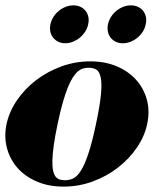

<svg xmlns="http://www.w3.org/2000/svg" viewBox="-27 -692 621 720"><path d="M162.1 -601.1Q165.5 -616.2 173.8 -629.2Q182.1 -642.1 193.8 -651.6Q205.6 -661.1 219.7 -666.5Q233.9 -671.9 248.5 -671.9Q262.7 -671.9 274.4 -666.5Q286.1 -661.1 293.7 -651.6Q301.3 -642.1 304.2 -629.2Q307.1 -616.2 303.7 -601.1Q300.8 -585.9 292.2 -573Q283.7 -560.1 272 -550.5Q260.3 -541 246.3 -535.4Q232.4 -529.8 217.8 -529.8Q203.1 -529.8 191.7 -535.4Q180.2 -541 172.4 -550.5Q164.6 -560.1 161.9 -573Q159.2 -585.9 162.1 -601.1ZM377.9 -601.1Q381.3 -616.2 389.6 -629.2Q397.9 -642.1 409.7 -651.6Q421.4 -661.1 435.3 -666.5Q449.2 -671.9 463.9 -671.9Q478.5 -671.9 490.2 -666.5Q502 -661.1 509.5 -651.6Q517.1 -642.1 520 -629.2Q522.9 -616.2 519.5 -601.1Q516.6 -585.9 508.3 -573Q500 -560.1 488.3 -550.5Q476.6 -541 462.4 -535.4Q448.2 -529.8 433.6 -529.8Q418.9 -529.8 407.2 -535.4Q395.5 -541 387.9 -550.5Q380.4 -560.1 377.7 -573Q375 -585.9 377.9 -601.1ZM-2.4 -227.1Q7.8 -273.9 36.9 -316.4Q65.9 -358.9 108.4 -391.4Q150.9 -423.8 203.1 -442.9Q255.4 -461.9 311.5 -461.9Q367.7 -461.9 411.9 -442.9Q456.1 -423.8 484.6 -391.4Q513.2 -358.9 524.2 -316.4Q535.2 -273.9 524.9 -227.1Q515.1 -180.2 485.8 -137.7Q456.5 -95.2 414.3 -62.7Q372.1 -30.3 319.8 -11.2Q267.6 7.8 211.4 7.8Q155.3 7.8 111.1 -11.2Q66.9 -30.3 38.3 -62.7Q9.8 -95.2 -1.2 -137.7Q-12.2 -180.2 -2.4 -227.1ZM189 -227.1Q179.2 -180.7 174.6 -147.2Q169.9 -113.8 169.4 -90.3Q168.9 -66.9 172.1 -52.2Q175.3 -37.6 181.6 -29.5Q188 -21.5 197 -18.8Q206.1 -16.1 216.8 -16.1Q232.9 -16.1 247.6 -22.9Q262.2 -29.8 276.4 -52Q290.5 -74.2 304.4 -116Q318.4 -157.7 333 -227.1Q347.7 -296.4 351.6 -338.1Q355.5 -379.9 350.6 -402.1Q345.7 -424.3 334 -431.2Q322.3 -438 306.2 -438Q295.4 -438 285.4 -435.3Q275.4 -432.6 265.6 -424.6Q255.9 -416.5 246.3 -401.9Q236.8 -387.2 227.3 -363.8Q217.8 -340.3 208.3 -306.9Q198.7 -273.4 189 -227.1Z"/></svg>

Font: XB Zar
Style: Bold Italic
Weight: 700
Italic angle: -12°
Designer: Behnam
Foundry: Irmug
Version: Version 8.005 2009